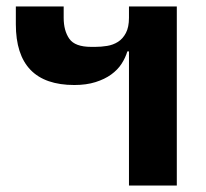

<svg xmlns="http://www.w3.org/2000/svg" viewBox="-20 -574 636 594"><path d="M379 -415H374Q368 -395 356 -376.5Q344 -358 324 -343.5Q304 -329 275.5 -320Q247 -311 210 -311Q29 -311 29 -499V-554H177V-519Q177 -479 194.5 -454Q212 -429 262 -429H275Q293 -429 311.5 -432Q330 -435 345 -444.5Q360 -454 369.5 -472Q379 -490 379 -519V-554H527V0H379Z"/></svg>

Font: IBM Plex Thai
Style: Bold
Weight: 700
Designer: Mike Abbink, Paul van der Laan, Pieter van Rosmalen, Ben Mitchell, Mark Frömberg
Foundry: Bold Monday
Version: Version 1.0